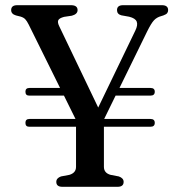

<svg xmlns="http://www.w3.org/2000/svg" viewBox="-20 -720 690 740"><path d="M78 -246.5Q78 -261.5 93.5 -261.5H271L226.5 -351.5H92.5Q78 -351.5 78 -366.5Q78 -381 93.5 -381H211.5L90.5 -625.5Q83.5 -639.5 77.2 -646Q71 -652.5 59.5 -656L41.5 -660.5Q23 -666 23 -681Q23 -700 46.5 -700H253.5Q279 -700 279 -681Q279 -665.5 257 -659.5L227 -655Q208 -650 204.5 -641.8Q201 -633.5 208.5 -618.5L358.5 -305.5L501.5 -602Q512 -623.5 507 -636.5Q502 -649.5 478 -655.5L447.5 -661Q431 -665.5 431 -681Q431 -700 454.5 -700H604Q628 -700 628 -681Q628 -674 624.2 -669.2Q620.5 -664.5 609.5 -660.5L601.5 -658Q584.5 -653.5 573.5 -641.8Q562.5 -630 547 -598.5L440.5 -381H560Q576.5 -381 576.5 -366.5Q576.5 -351.5 560 -351.5H425.5L381.5 -261.5H560Q576.5 -261.5 576.5 -246.5Q576.5 -231.5 560 -231.5H380.5V-77Q380.5 -53 406.5 -46L438 -40Q456.5 -33.5 456.5 -19Q456.5 0 433 0H220.5Q197 0 197 -19Q197 -33.5 215 -40L247 -46Q273 -53.5 273 -77V-231.5H92.5Q78 -231.5 78 -246.5Z"/></svg>

Font: Fraunces 72pt Soft
Style: Regular
Weight: 400
Version: Version 1.000;[b76b70a41]